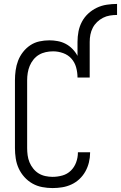

<svg xmlns="http://www.w3.org/2000/svg" viewBox="-20 -948 615 976"><path d="M247 8Q272 8 296.5 4Q321 0 343.5 -10.5Q366 -21 384 -38Q402 -55 414 -76.5Q426 -98 432 -122.5Q438 -147 438 -171Q438 -172 438 -172.5Q438 -173 438 -174H376Q376 -174 376 -173.5Q376 -173 376 -172Q376 -147 367 -122.5Q358 -98 340 -80.5Q322 -63 297.5 -56Q273 -49 247 -49Q229 -49 210.5 -53Q192 -57 176.5 -66.5Q161 -76 149 -91Q137 -106 130 -123Q123 -140 120.5 -158.5Q118 -177 118 -195V-540Q118 -559 121 -577.5Q124 -596 131 -613Q138 -630 150 -645Q162 -660 178 -669.5Q194 -679 212.5 -683Q231 -687 250 -687Q276 -687 301 -678Q326 -669 343 -650Q360 -631 367 -605.5Q374 -580 374 -554H436V-735Q436 -754 439.5 -772Q443 -790 451.5 -806.5Q460 -823 473.5 -836Q487 -849 503.5 -857.5Q520 -866 538.5 -869Q557 -872 575 -872V-928Q549 -928 522.5 -924Q496 -920 472 -908.5Q448 -897 428.5 -879Q409 -861 396.5 -837.5Q384 -814 379 -788Q374 -762 374 -735V-664Q364 -683 348.5 -699Q333 -715 314 -725Q295 -735 273.5 -739Q252 -743 231 -743Q205 -743 180 -737.5Q155 -732 134 -718Q113 -704 97 -683.5Q81 -663 72 -639.5Q63 -616 59.5 -590.5Q56 -565 56 -540V-195Q56 -169 60 -142.5Q64 -116 75 -92Q86 -68 104 -48Q122 -28 145 -15Q168 -2 194.5 3Q221 8 247 8Z"/></svg>

Font: Iosevka SS09 Light
Style: Regular
Weight: 300
Monospace: yes
Designer: Belleve Invis
Foundry: Belleve Invis
Version: Version 5.2.1; ttfautohint (v1.8.3)